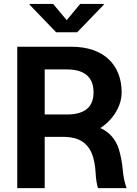

<svg xmlns="http://www.w3.org/2000/svg" viewBox="-20 -968 704 988"><path d="M68.8 0H210V-263.7H314.5C388.2 -261.7 429.2 -230.5 450.7 -182.6C461.9 -157.7 470.2 -118.2 472.2 -77.1C473.1 -50.3 477.5 -23.4 483.9 0H631.3C622.1 -25.4 614.7 -58.1 612.3 -88.9C609.4 -127 600.1 -173.3 591.3 -201.2C575.7 -251.5 541.5 -289.1 496.6 -309.1C564.5 -353.5 606 -424.8 606 -492.7C606 -633.8 514.2 -727.5 347.7 -727.5H68.8ZM253.4 -947.8H132.3V-943.8L269 -801.8H377L514.2 -943.8V-947.8H392.6L323.2 -864.3ZM210 -378.9V-610.8H323.7C418 -610.8 461.4 -567.9 461.4 -492.7C461.4 -418.5 418 -378.9 324.2 -378.9Z"/></svg>

Font: Raveo SemiBold
Style: Regular
Weight: 600
Designer: Jakub Foglar, Rasmus Andersson (Inter)
Foundry: Jakubfoglar.com
Version: Version 1.100;Glyphs 3.2.3 (3260)